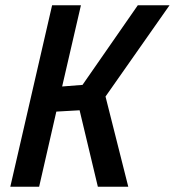

<svg xmlns="http://www.w3.org/2000/svg" viewBox="-20 -706 661 726"><path d="M465 0H350L281 -289L193 -284L128 0H19L177 -686H286L215 -379L292 -385L501 -686H621L379 -341Z"/></svg>

Font: Storia Sans SemiBold
Style: Italic
Weight: 600
Italic angle: -13°
Designer: Campivisivi
Foundry: Accademia di Belle Arti di Urbino and students of MA course of Visual design
Version: Version 60.001;May 25, 2020;FontCreator 12.0.0.2522 64-bit